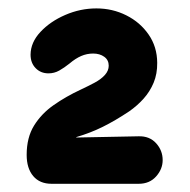

<svg xmlns="http://www.w3.org/2000/svg" viewBox="-20 -798 462 468"><path d="M105.8 -350Q76.8 -350 60.9 -368.9Q45 -387.8 45 -420.5Q45 -462.8 63 -491.9Q81 -521 110.9 -541.9Q140.8 -562.8 176 -579.2Q195.2 -588.2 210.9 -596.6Q226.5 -605 235.8 -615.4Q245 -625.8 245 -637.8Q245 -651.8 234.1 -659.6Q223.2 -667.5 207 -667.5Q191.8 -667.5 177.9 -661.5Q164 -655.5 149.5 -643.2Q136.5 -632.8 124.4 -626Q112.2 -619.2 98.2 -619.2Q79.2 -619.2 66.9 -631.9Q54.5 -644.5 54.5 -664.8Q54.8 -694.8 78.6 -720.2Q102.5 -745.8 139.1 -761.6Q175.8 -777.5 215 -777.5Q254.2 -777.5 287.9 -760.6Q321.5 -743.8 342.2 -713.9Q363 -684 363.2 -644.8Q363.5 -618 354.5 -596.4Q345.5 -574.8 330 -557.5Q314.5 -540.2 294.8 -526.5Q260.2 -503.5 230.6 -488.9Q201 -474.2 166 -463.8Q166 -463.8 166 -463.2Q166 -462.8 166 -462.8L318 -465.8Q344.5 -466.5 360.5 -448.9Q376.5 -431.2 376.5 -407.8Q376.5 -385.8 360.5 -367.9Q344.5 -350 318 -350Z"/></svg>

Font: National Park
Style: Regular
Weight: 400
Designer: Andrea Herstowski, Ben Hoepner
Version: Version 1.009